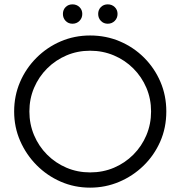

<svg xmlns="http://www.w3.org/2000/svg" viewBox="-20 -854 829 882"><path d="M394 8Q322 8 259 -19.5Q196 -47 148 -95.5Q100 -144 72.5 -207Q45 -270 45 -342Q45 -414 72 -477Q99 -540 147.5 -588.5Q196 -637 259 -664Q322 -691 394 -691Q467 -691 530.5 -664Q594 -637 642 -589Q690 -541 717 -478Q744 -415 744 -342Q744 -267 716 -203.5Q688 -140 639 -92.5Q590 -45 527 -18.5Q464 8 394 8ZM394 -62Q453 -62 503.5 -83.5Q554 -105 592.5 -143.5Q631 -182 652.5 -233Q674 -284 674 -342Q674 -400 652.5 -450.5Q631 -501 592.5 -539.5Q554 -578 503 -599.5Q452 -621 394 -621Q336 -621 285.5 -599.5Q235 -578 196.5 -539.5Q158 -501 136.5 -450.5Q115 -400 115 -342Q115 -284 136.5 -233Q158 -182 196.5 -143.5Q235 -105 285.5 -83.5Q336 -62 394 -62ZM475 -745Q456 -745 443.5 -758Q431 -771 431 -790Q431 -809 443.5 -821.5Q456 -834 475 -834Q494 -834 507 -821.5Q520 -809 520 -790Q520 -771 507 -758Q494 -745 475 -745ZM313 -745Q294 -745 281.5 -758Q269 -771 269 -790Q269 -809 281.5 -821.5Q294 -834 313 -834Q332 -834 345 -821.5Q358 -809 358 -790Q358 -771 345 -758Q332 -745 313 -745Z"/></svg>

Font: Teachers
Style: Regular
Weight: 400
Designer: Alfredo Marco Pradil, Chank Diesel
Version: Version 1.001